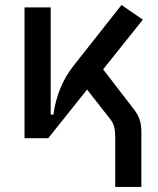

<svg xmlns="http://www.w3.org/2000/svg" viewBox="-20 -547 626 760"><path d="M170.9 0H77.1V-517.6H180.7V-93.3H191.4Q198.7 -147 218.3 -195.8Q237.8 -244.6 272.5 -288.6L460.9 -527.3L545.4 -469.2L388.2 -272.5L509.8 -114.7Q525.9 -93.8 532.7 -73.7Q539.6 -53.7 539.6 -24.4V192.9H436V-5.9Q436 -30.8 431.6 -46.1Q427.2 -61.5 416.5 -75.2L324.7 -192.4Z"/></svg>

Font: CaskaydiaMono NF
Style: Regular
Weight: 400
Designer: Aaron Bell
Foundry: Saja Typeworks
Version: Version 2111.001; ttfautohint (v1.8.4);Nerd Fonts 3.1.1